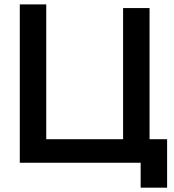

<svg xmlns="http://www.w3.org/2000/svg" viewBox="-20 -740 790 873"><path d="M619.5 113.3V0H70V-720H190.3V-107H539.7V-703.3H660V-107H739.8V113.3Z"/></svg>

Font: Hauora
Style: Regular
Weight: 400
Designer: Wayne Shih
Foundry: WCYS
Version: Version 1.001